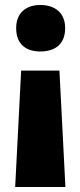

<svg xmlns="http://www.w3.org/2000/svg" viewBox="-20 -583 323 772"><path d="M242 -470C242 -533 199 -563 142 -563C87 -563 45 -533 45 -470C45 -404 86 -376 142 -376C200 -376 242 -404 242 -470ZM65 -299 41 169H243L219 -299Z"/></svg>

Font: Noto Sans Khmer SemiCondensed Black
Style: Regular
Weight: 900
Width: 4
Designer: Danh Hong and the Monotype Design Team
Foundry: Monotype Imaging Inc.
Version: Version 2.004